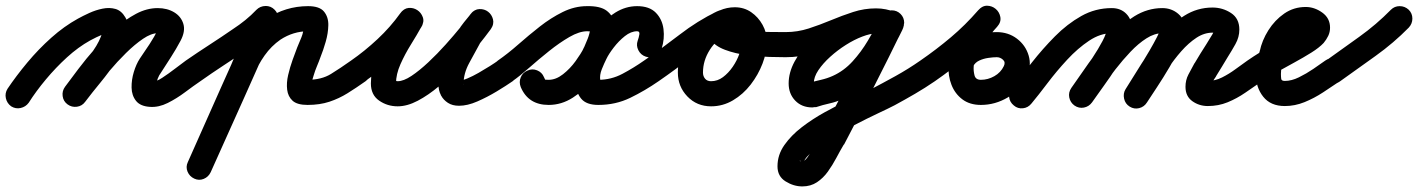

<svg xmlns="http://www.w3.org/2000/svg" viewBox="-65 -331 5081 688"><path d="M38 37Q27 52 9 56Q-9 60 -25 50Q-40 39 -44 21Q-48 3 -38 -13Q-7 -59 33 -107Q73 -155 119 -196Q165 -237 214 -264Q232 -274 255 -284.5Q278 -295 302.5 -300Q327 -305 348.5 -299Q370 -293 384 -269Q395 -251 394 -231Q393 -211 388 -192Q377 -151 351.5 -112Q326 -73 295.5 -36Q265 1 240 34Q240 34 240 34Q240 34 240 34Q229 49 210.5 51.5Q192 54 177 43Q162 32 159.5 13.5Q157 -5 168 -20Q189 -48 217 -81.5Q245 -115 269 -149.5Q293 -184 302 -216Q303 -221 304 -225Q305 -233 306.5 -226.5Q308 -220 314 -216Q323 -209 321.5 -211Q320 -213 304 -208Q292 -203 280.5 -197.5Q269 -192 258 -186Q215 -162 175 -125.5Q135 -89 99.5 -46.5Q64 -4 38 37Q38 37 38 37Q38 37 38 37ZM240 34Q229 49 210.5 51.5Q192 54 177 43Q162 32 159.5 13.5Q157 -5 168 -20Q188 -47 215.5 -83.5Q243 -120 276.5 -158Q310 -196 347 -228.5Q384 -261 422.5 -281.5Q461 -302 500 -302Q534 -302 559 -287Q584 -272 592 -245.5Q600 -219 582 -185Q582 -185 582 -185Q582 -185 582 -185Q566 -155 548 -127Q530 -99 512 -71Q505 -62 500 -49Q495 -36 495 -25Q495 -25 495 -26Q494 -28 494 -28Q491 -32 488 -34Q486 -36 481.5 -37Q477 -38 479 -38Q493 -37 516 -52Q539 -67 563 -85.5Q587 -104 601 -114Q616 -125 634.5 -121.5Q653 -118 664 -103Q675 -88 671.5 -69.5Q668 -51 653 -40Q628 -23 598 -0.5Q568 22 536 38Q504 54 473 52Q438 50 422.5 30.5Q407 11 406.5 -17Q406 -45 414.5 -73Q423 -101 436 -121Q454 -147 471 -173Q488 -199 502 -227Q502 -227 502 -227Q502 -227 502 -227Q505 -232 504 -230Q503 -228 505 -224Q507 -214 512.5 -212Q518 -210 508 -211Q504 -212 500 -212Q477 -212 447.5 -192Q418 -172 386.5 -141Q355 -110 326 -75.5Q297 -41 274.5 -11.5Q252 18 240 34Q240 34 240 34Q240 34 240 34Z M653 -40Q637 -29 619 -32.5Q601 -36 590 -51Q579 -67 582.5 -85Q586 -103 601 -114Q643 -143 685.5 -170.5Q728 -198 770 -227Q793 -242 814 -259Q835 -276 854 -296Q867 -309 886 -309.5Q905 -310 918 -297Q932 -284 932 -265.5Q932 -247 920 -233Q897 -210 872 -190Q847 -170 820 -152Q778 -124 736 -96.5Q694 -69 653 -40Q653 -40 653 -40Q653 -40 653 -40ZM846 -283Q854 -300 871 -306.5Q888 -313 905 -306Q922 -298 929 -280.5Q936 -263 928 -246Q869 -113 809.5 20Q750 153 690 286Q690 286 690 286Q690 286 690 286Q682 303 665 310Q648 317 631 309Q614 301 607 284Q600 267 608 250Q667 117 726.5 -16.5Q786 -150 846 -283Q846 -283 846 -283Q846 -283 846 -283ZM845 -61Q838 -43 821 -35.5Q804 -28 787 -35Q769 -42 761.5 -59Q754 -76 761 -93Q780 -143 812.5 -187.5Q845 -232 889 -263Q958 -309 1039 -309Q1080 -309 1096 -289.5Q1112 -270 1111.5 -241Q1111 -212 1102 -181Q1093 -150 1084 -128Q1078 -111 1071 -94.5Q1064 -78 1059 -61Q1055 -49 1053 -41Q1053 -38 1053 -32.5Q1053 -27 1052 -29Q1049 -38 1042 -43Q1041 -44 1038 -44.5Q1035 -45 1037 -45Q1087 -45 1121 -66Q1155 -87 1193 -114Q1208 -125 1226.5 -121.5Q1245 -118 1256 -103Q1267 -88 1263.5 -69.5Q1260 -51 1245 -40Q1211 -16 1180.5 3Q1150 22 1115.5 33.5Q1081 45 1037 45Q1000 45 983.5 30Q967 15 964 -9.5Q961 -34 967.5 -62Q974 -90 983.5 -116.5Q993 -143 1000 -161Q1007 -177 1015 -197Q1023 -217 1023 -235Q1023 -235 1025.5 -230.5Q1028 -226 1030 -225Q1032 -223 1037 -221Q1042 -219 1039 -219Q986 -219 940 -189Q907 -166 883 -132Q859 -98 845 -61Q845 -61 845 -61Q845 -61 845 -61Z M1181 -52Q1170 -67 1173.5 -85.5Q1177 -104 1193 -114Q1242 -148 1288 -191Q1334 -234 1369 -283Q1382 -301 1399 -302.5Q1416 -304 1430 -295Q1444 -286 1450 -269.5Q1456 -253 1445 -235Q1429 -206 1407.5 -171.5Q1386 -137 1370 -101Q1354 -65 1354 -32Q1354 -32 1354 -32Q1353 -37 1350 -40Q1347 -43 1352 -41.5Q1357 -40 1360 -40Q1381 -40 1409.5 -59Q1438 -78 1470 -108Q1502 -138 1532 -171.5Q1562 -205 1585.5 -234Q1609 -263 1620 -279Q1633 -297 1651 -297Q1669 -297 1683 -287Q1696 -277 1701 -259.5Q1706 -242 1692 -225Q1683 -213 1672.5 -200.5Q1662 -188 1654 -175Q1654 -175 1654 -175Q1655 -176 1655 -176Q1637 -143 1616.5 -105.5Q1596 -68 1596 -30Q1596 -28 1596 -28Q1596 -29 1595 -30Q1595 -30 1595 -31Q1594 -32 1594 -32Q1596 -28 1597 -26Q1597 -27 1596 -29Q1595 -31 1593 -32Q1590 -36 1583 -39Q1576 -42 1580 -42Q1591 -42 1610 -50Q1629 -58 1650 -70Q1671 -82 1690 -94Q1709 -106 1720 -114Q1720 -114 1720 -114Q1720 -114 1720 -114Q1735 -125 1753.5 -121.5Q1772 -118 1783 -103Q1794 -88 1790.5 -69.5Q1787 -51 1772 -40Q1749 -24 1715 -3.5Q1681 17 1645.5 32.5Q1610 48 1580 48Q1556 48 1540 37.5Q1524 27 1516 12Q1516 12 1515 11Q1515 10 1515 10Q1506 -7 1506 -30Q1506 -81 1529 -127.5Q1552 -174 1575 -218Q1575 -218 1576 -219Q1576 -219 1576 -219Q1585 -236 1597.5 -251Q1610 -266 1622 -281Q1635 -298 1653 -298.5Q1671 -299 1684 -289Q1697 -279 1701.5 -262Q1706 -245 1694 -227Q1675 -201 1646.5 -165.5Q1618 -130 1582.5 -92.5Q1547 -55 1508.5 -22.5Q1470 10 1432 30Q1394 50 1360 50Q1323 50 1293.5 29.5Q1264 9 1264 -32Q1264 -75 1281 -118Q1298 -161 1322 -201.5Q1346 -242 1367 -279Q1377 -298 1395 -299Q1413 -300 1428 -291Q1442 -282 1448.5 -265Q1455 -248 1443 -231Q1403 -175 1351.5 -127Q1300 -79 1243 -40Q1228 -29 1209.5 -32.5Q1191 -36 1181 -52Z M1708 -51Q1697 -67 1700.5 -85Q1704 -103 1719 -114Q1755 -139 1792.5 -172Q1830 -205 1869.5 -236Q1909 -267 1951.5 -288Q1994 -309 2038 -309Q2086 -310 2109 -292.5Q2132 -275 2136 -246.5Q2140 -218 2131.5 -185Q2123 -152 2108 -121Q2091 -83 2059.5 -45Q2028 -7 1987.5 19Q1947 45 1901 45Q1828 45 1801 -19Q1801 -19 1801 -19Q1801 -19 1801 -19Q1794 -37 1801 -54Q1808 -71 1825 -78Q1842 -86 1859.5 -79Q1877 -72 1884 -55Q1888 -46 1888.5 -45.5Q1889 -45 1901 -45Q1927 -45 1952.5 -65Q1978 -85 1997.5 -112Q2017 -139 2027 -159Q2034 -175 2041 -192.5Q2048 -210 2050 -228Q2050 -227 2050 -227Q2052 -222 2056 -218Q2057 -218 2049.5 -218.5Q2042 -219 2039 -219Q2011 -219 1975.5 -198.5Q1940 -178 1902.5 -148Q1865 -118 1831 -88Q1797 -58 1771 -40Q1755 -29 1737 -32.5Q1719 -36 1708 -51ZM2249 -128Q2231 -134 2222.5 -151Q2214 -168 2220 -185Q2224 -196 2226 -207.5Q2228 -219 2218 -219Q2196 -219 2174 -201.5Q2152 -184 2134 -160.5Q2116 -137 2108 -120Q2100 -104 2091.5 -83Q2083 -62 2086 -43Q2086 -41 2086 -41Q2083 -44 2079 -45Q2079 -45 2079 -45Q2125 -45 2165.5 -66.5Q2206 -88 2243 -114Q2243 -114 2243 -114Q2243 -114 2243 -114Q2258 -125 2276.5 -121.5Q2295 -118 2306 -103Q2317 -88 2313.5 -69.5Q2310 -51 2295 -40Q2246 -6 2193.5 19.5Q2141 45 2079 45Q2036 45 2017.5 22.5Q1999 0 1998 -34Q1997 -68 2006 -102.5Q2015 -137 2027 -160Q2045 -194 2074 -228.5Q2103 -263 2140 -286Q2177 -309 2218 -309Q2262 -309 2285 -285.5Q2308 -262 2312.5 -227Q2317 -192 2306 -157Q2300 -139 2283 -130.5Q2266 -122 2249 -128Z M2232 -51Q2221 -67 2224.5 -85Q2228 -103 2243 -114Q2307 -158 2370.5 -207Q2434 -256 2504 -290Q2524 -300 2540 -292Q2556 -284 2563 -268Q2570 -253 2566.5 -235.5Q2563 -218 2542 -209Q2503 -191 2478.5 -152.5Q2454 -114 2454 -71Q2454 -58 2461.5 -49Q2469 -40 2483 -40Q2506 -40 2525.5 -54.5Q2545 -69 2560.5 -91.5Q2576 -114 2584.5 -138.5Q2593 -163 2593 -183Q2593 -192 2586 -203.5Q2579 -215 2568 -215Q2565 -215 2559 -213.5Q2553 -212 2556 -215Q2558 -216 2560 -221Q2562 -226 2561 -223Q2561 -223 2561 -223Q2561 -223 2561 -223Q2561 -222 2559 -231.5Q2557 -241 2558 -240Q2584 -227 2618 -222Q2652 -217 2686.5 -216.5Q2721 -216 2750 -216Q2750 -216 2750 -216Q2750 -216 2750 -216Q2769 -216 2782 -203Q2795 -190 2795 -171Q2795 -152 2782 -139Q2769 -126 2750 -126Q2729 -126 2691.5 -127Q2654 -128 2611.5 -133.5Q2569 -139 2533 -152.5Q2497 -166 2480 -190Q2463 -214 2477 -253Q2477 -253 2477 -253Q2477 -253 2477 -253Q2487 -282 2513.5 -293.5Q2540 -305 2568 -305Q2601 -305 2626.5 -287.5Q2652 -270 2667.5 -242Q2683 -214 2683 -183Q2683 -144 2667.5 -103.5Q2652 -63 2625 -28Q2598 7 2561.5 28.5Q2525 50 2483 50Q2432 50 2398 14.5Q2364 -21 2364 -71Q2364 -117 2381.5 -160Q2399 -203 2431 -237Q2463 -271 2504 -290Q2525 -300 2541 -292Q2557 -284 2564 -269Q2571 -254 2567 -236.5Q2563 -219 2543 -209Q2477 -177 2416.5 -129.5Q2356 -82 2295 -40Q2279 -29 2261 -32.5Q2243 -36 2232 -51Z M2750 -126Q2731 -126 2718 -139Q2705 -152 2705 -171Q2705 -190 2718 -203Q2731 -216 2750 -216Q2793 -216 2833 -229Q2873 -242 2912.5 -258.5Q2952 -275 2992 -288Q3032 -301 3074 -301Q3091 -301 3109.5 -297.5Q3128 -294 3144 -287Q3164 -278 3168.5 -260.5Q3173 -243 3166 -228Q3159 -212 3143 -204Q3127 -196 3107 -205Q3093 -211 3074 -211Q3054 -211 3025 -200Q2996 -189 2966 -170Q2936 -151 2910 -127.5Q2884 -104 2867.5 -79.5Q2851 -55 2851 -32Q2851 -27 2848 -31.5Q2845 -36 2846 -36Q2847 -36 2840 -35Q2834 -34 2834 -34Q2855 -40 2877 -45Q2899 -50 2919 -59Q2959 -77 2990 -111Q3021 -145 3045 -185.5Q3069 -226 3088 -263Q3087 -262 3087 -262Q3087 -260 3086 -259Q3085 -254 3085 -254.5Q3085 -255 3086 -258Q3088 -268 3104 -281Q3120 -294 3130 -294Q3149 -294 3162 -281Q3175 -268 3175 -249Q3175 -248 3173 -239Q3171 -231 3171 -230Q3120 -125 3067 -21Q3014 83 2960 186Q2960 186 2959 187Q2958 188 2958 188Q2945 210 2931.5 235.5Q2918 261 2901.5 284Q2885 307 2862.5 322Q2840 337 2810 337Q2779 337 2750 319Q2721 301 2721 265Q2721 224 2745.5 189Q2770 154 2808.5 124.5Q2847 95 2891.5 70.5Q2936 46 2978.5 26Q3021 6 3052 -9Q3098 -33 3144 -58.5Q3190 -84 3233 -114Q3233 -114 3233 -114Q3233 -114 3233 -114Q3248 -125 3266.5 -121.5Q3285 -118 3296 -103Q3307 -88 3303.5 -69.5Q3300 -51 3285 -40Q3250 -16 3214 5Q3178 26 3141 46Q3122 56 3082.5 74.5Q3043 93 2997 117Q2951 141 2908.5 167Q2866 193 2838.5 218.5Q2811 244 2811 265Q2811 266 2810.5 261.5Q2810 257 2808 253Q2803 243 2801 245Q2799 247 2810 247Q2818 247 2827.5 234Q2837 221 2847.5 203Q2858 185 2867 167.5Q2876 150 2882 142Q2882 142 2881 143Q2880 144 2880 144Q2934 42 2986.5 -61.5Q3039 -165 3090 -269Q3090 -270 3088 -259Q3085 -248 3085 -249Q3085 -248 3085 -246Q3086 -231 3096 -220Q3106 -209 3121 -205Q3123 -205 3125.5 -205Q3128 -205 3130 -204Q3125 -205 3131.5 -213Q3138 -221 3148 -229Q3158 -237 3166.5 -241.5Q3175 -246 3174 -241Q3172 -231 3168 -223Q3145 -175 3115 -127Q3085 -79 3046 -39.5Q3007 0 2956 23Q2933 34 2908 39.5Q2883 45 2859 53Q2858 53 2853 53Q2847 54 2846 54Q2808 54 2784.5 29.5Q2761 5 2761 -32Q2761 -71 2782 -110Q2803 -149 2837 -183.5Q2871 -218 2912.5 -244.5Q2954 -271 2996 -286Q3038 -301 3074 -301Q3111 -301 3143 -287Q3164 -278 3168 -260.5Q3172 -243 3166 -228Q3159 -212 3143 -204Q3127 -196 3106 -205Q3100 -208 3091 -209.5Q3082 -211 3074 -211Q3041 -211 3007 -198Q2973 -185 2943 -173Q2896 -154 2848.5 -140Q2801 -126 2750 -126Q2750 -126 2750 -126Q2750 -126 2750 -126Z M3222 -51Q3211 -67 3214.5 -85Q3218 -103 3233 -114Q3291 -154 3342.5 -197.5Q3394 -241 3440 -294Q3455 -311 3472.5 -310.5Q3490 -310 3503 -299Q3516 -288 3519.5 -270.5Q3523 -253 3508 -236Q3491 -215 3472 -192.5Q3453 -170 3439 -145.5Q3425 -121 3424 -92Q3424 -92 3424 -92Q3424 -92 3424 -92Q3423 -77 3427 -61Q3431 -45 3450 -45Q3475 -45 3498 -58Q3521 -71 3532 -94Q3539 -108 3529 -117Q3519 -126 3507 -126Q3507 -126 3506.5 -126Q3506 -126 3506 -126Q3506 -126 3506 -126Q3494 -126 3476.5 -123.5Q3459 -121 3444 -114Q3429 -107 3422 -93Q3422 -93 3422 -93Q3422 -93 3422 -93Q3414 -77 3396.5 -70.5Q3379 -64 3362 -73Q3346 -81 3339.5 -98.5Q3333 -116 3342 -133Q3356 -163 3383 -181.5Q3410 -200 3442.5 -208Q3475 -216 3507 -216Q3507 -216 3506.5 -216Q3506 -216 3506 -216Q3506 -216 3506 -216Q3506 -216 3506 -216Q3548 -216 3579 -192.5Q3610 -169 3621 -132Q3632 -95 3614 -56Q3592 -9 3546.5 18Q3501 45 3450 45Q3410 45 3383.5 25Q3357 5 3344.5 -27Q3332 -59 3334 -96Q3334 -96 3334 -96Q3334 -96 3334 -96Q3335 -137 3351 -170.5Q3367 -204 3391 -234Q3415 -264 3440 -293Q3454 -311 3472 -310Q3490 -309 3503 -298Q3516 -287 3519.5 -269.5Q3523 -252 3508 -235Q3458 -177 3402.5 -130Q3347 -83 3285 -40Q3269 -29 3251 -32.5Q3233 -36 3222 -51Z M3568 47Q3553 35 3551 16.5Q3549 -2 3561 -16Q3594 -58 3632.5 -107Q3671 -156 3715 -200.5Q3759 -245 3809.5 -273.5Q3860 -302 3919 -302Q3951 -302 3971 -281.5Q3991 -261 3991 -229Q3991 -199 3975.5 -163.5Q3960 -128 3937 -92Q3914 -56 3890 -23Q3866 10 3848 36Q3837 51 3819 54.5Q3801 58 3785 47Q3770 36 3766.5 18Q3763 0 3774 -16Q3786 -33 3807 -62Q3828 -91 3849.5 -123.5Q3871 -156 3886 -184.5Q3901 -213 3901 -229Q3901 -227 3903 -224Q3907 -217 3914 -214Q3915 -213 3917.5 -212.5Q3920 -212 3919 -212Q3878 -212 3837.5 -185Q3797 -158 3759 -117Q3721 -76 3688.5 -33Q3656 10 3631 40Q3619 55 3600.5 57Q3582 59 3568 47ZM3785 47Q3770 36 3766.5 18Q3763 0 3774 -16Q3801 -55 3835.5 -104Q3870 -153 3911 -198Q3952 -243 3999.5 -272.5Q4047 -302 4100 -302Q4133 -302 4157 -281.5Q4181 -261 4181 -227Q4181 -202 4165 -166Q4149 -130 4126 -91Q4103 -52 4080.5 -18Q4058 16 4045 36Q4045 36 4045 36Q4045 36 4045 36Q4035 52 4017 56Q3999 60 3983 50Q3967 41 3963 22.5Q3959 4 3969 -12Q3975 -22 3989.5 -44.5Q4004 -67 4021 -94.5Q4038 -122 4054 -149.5Q4070 -177 4080.5 -197.5Q4091 -218 4091 -227Q4091 -228 4091.5 -225Q4092 -222 4092 -221Q4094 -218 4098.5 -215Q4103 -212 4100 -212Q4072 -212 4043 -193.5Q4014 -175 3986 -145.5Q3958 -116 3932 -82.5Q3906 -49 3884.5 -17.5Q3863 14 3848 36Q3837 51 3819 54.5Q3801 58 3785 47ZM3983 51Q3967 41 3963 22.5Q3959 4 3968 -11Q3994 -53 4025.5 -103Q4057 -153 4094.5 -199Q4132 -245 4178.5 -274.5Q4225 -304 4280 -304Q4316 -304 4346 -284.5Q4376 -265 4376 -225Q4376 -198 4362 -173Q4348 -148 4334 -126Q4334 -126 4334 -126Q4334 -126 4334 -126Q4324 -109 4313.5 -92Q4303 -75 4292 -57Q4292 -57 4293 -58Q4293 -58 4293 -58Q4289 -52 4281 -40Q4273 -28 4273 -20Q4273 -18 4272.5 -22Q4272 -26 4271 -29Q4268 -36 4262 -38.5Q4256 -41 4263 -41Q4289 -41 4314 -53.5Q4339 -66 4362 -83Q4385 -100 4405 -114Q4420 -125 4438.5 -121.5Q4457 -118 4468 -103Q4479 -88 4475.5 -69.5Q4472 -51 4457 -40Q4428 -20 4397.5 1Q4367 22 4334 35.5Q4301 49 4263 49Q4232 49 4207.5 31.5Q4183 14 4183 -20Q4183 -44 4193.5 -64Q4204 -84 4215 -104Q4215 -104 4215 -104Q4216 -105 4216 -105Q4226 -122 4236.5 -139Q4247 -156 4258 -173Q4258 -173 4258 -173Q4258 -173 4258 -173Q4261 -178 4267.5 -188.5Q4274 -199 4280 -209Q4286 -219 4286 -225Q4286 -227 4286.5 -223Q4287 -219 4289 -216Q4293 -210 4291 -212Q4289 -214 4280 -214Q4250 -214 4222 -195.5Q4194 -177 4168 -147.5Q4142 -118 4119.5 -84Q4097 -50 4078 -18Q4059 14 4045 36Q4035 52 4017 56.5Q3999 61 3983 51Z M4394 -51Q4383 -67 4386.5 -85Q4390 -103 4405 -114Q4450 -145 4497 -170.5Q4544 -196 4591 -224Q4594 -226 4603.5 -233Q4613 -240 4612 -238Q4611 -236 4611 -234Q4611 -234 4611 -233.5Q4611 -233 4611 -232Q4611 -232 4611 -230.5Q4611 -229 4612 -226Q4614 -218 4617 -217Q4620 -216 4614 -216Q4594 -216 4578 -201Q4562 -186 4551.5 -165.5Q4541 -145 4537 -129Q4537 -129 4537 -127Q4536 -125 4536 -125Q4532 -110 4528.5 -96Q4525 -82 4525 -66Q4525 -56 4526 -48.5Q4527 -41 4539 -41Q4563 -41 4589.5 -54Q4616 -67 4641 -84Q4666 -101 4684 -114Q4684 -114 4684 -114Q4684 -114 4684 -114Q4699 -125 4717.5 -121.5Q4736 -118 4747 -103Q4758 -88 4754.5 -69.5Q4751 -51 4736 -40Q4708 -21 4676 0Q4644 21 4609.5 35Q4575 49 4539 49Q4488 49 4461.5 15.5Q4435 -18 4435 -66Q4435 -89 4439 -109.5Q4443 -130 4450 -151Q4450 -151 4449 -149Q4449 -147 4449 -147Q4457 -186 4480 -222.5Q4503 -259 4537 -282.5Q4571 -306 4614 -306Q4645 -306 4673 -286Q4701 -266 4701 -232Q4701 -216 4694.5 -202.5Q4688 -189 4678 -177Q4662 -160 4634 -142.5Q4606 -125 4573 -107Q4540 -89 4509.5 -72Q4479 -55 4457 -40Q4441 -29 4423 -32.5Q4405 -36 4394 -51Z M4673 -50Q4663 -65 4666 -83.5Q4669 -102 4684 -112Q4744 -155 4805.5 -199Q4867 -243 4919 -296Q4919 -296 4919 -296Q4919 -296 4919 -296Q4932 -309 4950.5 -309Q4969 -309 4983 -296Q4996 -283 4996 -264.5Q4996 -246 4983 -232Q4929 -177 4864 -130.5Q4799 -84 4736 -39Q4721 -28 4702.5 -31Q4684 -34 4673 -50Z"/></svg>

Font: FRB American Cursive Black
Style: Bold Italic
Weight: 900
Italic angle: -25°
Version: Version 2.0;Modular Font Editor K font №1